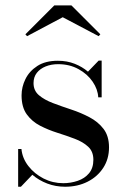

<svg xmlns="http://www.w3.org/2000/svg" viewBox="-20 -700 481 730"><path d="M49 10V-133.5H61.5Q65 -98 88 -68.5Q111 -39 145.8 -21.2Q180.5 -3.5 220.5 -3.5Q249 -3.5 275.5 -12.5Q302 -21.5 318.5 -41.2Q335 -61 335 -92.5Q335 -124 315.2 -142.2Q295.5 -160.5 264.5 -172.2Q233.5 -184 198.5 -195Q163.5 -206 132.5 -222Q101.5 -238 81.8 -265.2Q62 -292.5 62 -337.5Q62 -369.5 76.8 -399.5Q91.5 -429.5 122 -449.2Q152.5 -469 200 -469Q235 -469 264 -457.5Q293 -446 314.5 -427.5L355 -469.5H366.5V-330H353.5Q352 -360.5 332.2 -389.5Q312.5 -418.5 278.5 -437.2Q244.5 -456 201 -456Q175 -456 153.8 -447.5Q132.5 -439 120 -423Q107.5 -407 107.5 -384Q107.5 -355.5 128 -338Q148.5 -320.5 181.5 -308Q214.5 -295.5 251 -283.5Q287.5 -271.5 320.2 -254.2Q353 -237 373.8 -209.8Q394.5 -182.5 394.5 -140Q394.5 -95.5 372.5 -61.8Q350.5 -28 312.8 -9Q275 10 227.5 10Q191.5 10 159.5 -2.2Q127.5 -14.5 103 -35.5L59.5 10ZM83 -562.5 76.5 -569.5 186.5 -679.5H251.5L361.5 -569.5L355 -562.5L218.5 -634.5Z"/></svg>

Font: Bodoni Moda 18pt
Style: Regular
Weight: 400
Designer: Owen Earl
Foundry: indestructible type
Version: Version 2.005